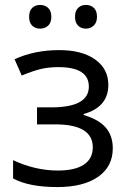

<svg xmlns="http://www.w3.org/2000/svg" viewBox="-20 -748 523 778"><path d="M142 -632Q162 -632 175 -644Q188 -656 188 -680Q188 -704 175 -716Q162 -728 142 -728Q123 -728 110.5 -716Q98 -704 98 -680Q98 -656 110.5 -644Q123 -632 142 -632ZM328 -632Q347 -632 360 -644.5Q373 -657 373 -680Q373 -704 360.5 -716Q348 -728 328 -728Q309 -728 296.5 -716Q284 -704 284 -680Q284 -656 296.5 -644Q309 -632 328 -632ZM130 -244H204Q356 -244 356 -151Q356 -105 320 -81Q284 -57 214 -57Q123 -57 33 -99V-25Q97 10 212 10Q318 10 377.5 -31.5Q437 -73 437 -147Q437 -198 408.5 -231Q380 -264 319 -282V-286Q419 -314 419 -404Q419 -469 365.5 -507Q312 -545 220 -545Q120 -545 39 -508L68 -442Q117 -462 148 -469Q179 -476 217 -476Q340 -476 340 -397Q340 -313 188 -313H130Z"/></svg>

Font: OpenSansMMV
Style: Regular
Weight: 400
Designer: Steve Matteson
Foundry: Ascender Corporation
Version: Version 4.000